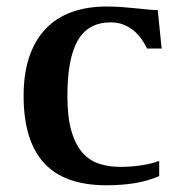

<svg xmlns="http://www.w3.org/2000/svg" viewBox="-20 -549 562 580"><path d="M342.8 -44.9Q376.5 -44.9 407 -49.6Q437.5 -54.2 460.9 -63V-17.1Q427.2 -2.4 387.7 4.2Q348.1 10.7 301.8 10.7Q174.3 10.7 112.8 -56.9Q51.3 -124.5 51.3 -259.3Q51.3 -326.7 68.4 -377.2Q85.4 -427.7 117.7 -461.7Q149.9 -495.6 196.5 -512.5Q243.2 -529.3 301.8 -529.3Q327.1 -529.3 349.1 -527.6Q371.1 -525.9 390.1 -523.9Q409.2 -522 425.8 -520.3Q442.4 -518.6 456.5 -518.6L468.3 -402.3H424.3Q417 -417.5 407 -431.6Q397 -445.8 383.5 -456.8Q370.1 -467.8 353 -474.6Q335.9 -481.4 314 -481.4Q246.6 -481.4 215.1 -427Q183.6 -372.6 183.6 -259.3Q183.6 -194.8 195.8 -153.1Q208 -111.3 229.5 -87.4Q251 -63.5 280 -54.2Q309.1 -44.9 342.8 -44.9Z"/></svg>

Font: Arian AMU Serif
Style: Bold
Weight: 700
Designer: Ruben Hakobyan (Tarumian)
Foundry: Ruben Hakobyan (Tarumian)
Version: Version 1.002